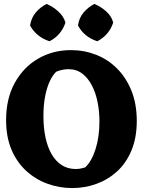

<svg xmlns="http://www.w3.org/2000/svg" viewBox="-20 -937 727 977"><path d="M348 20Q282 20 221.5 -2Q161 -24 113.5 -67.5Q66 -111 38.5 -175.5Q11 -240 11 -326Q11 -435 55 -515Q99 -595 174 -638.5Q249 -682 341 -682Q408 -682 468.5 -658.5Q529 -635 575.5 -588.5Q622 -542 649 -475Q676 -408 676 -322Q676 -236 649 -171.5Q622 -107 576 -65Q530 -23 471 -1.5Q412 20 348 20ZM366 -77Q380 -77 391 -79.5Q402 -82 413 -85Q446 -115 466 -177.5Q486 -240 486 -319Q486 -370 476.5 -417.5Q467 -465 447.5 -502.5Q428 -540 398.5 -562.5Q369 -585 328 -585Q313 -585 296.5 -581.5Q280 -578 266 -572Q248 -555 233 -523Q218 -491 209.5 -446Q201 -401 201 -346Q201 -287 211.5 -237.5Q222 -188 243 -152Q264 -116 294.5 -96.5Q325 -77 366 -77ZM475 -727Q408 -749 377 -807Q382 -846 405 -873Q428 -900 460 -917Q494 -903 521 -878.5Q548 -854 556 -822Q535 -758 475 -727ZM232 -727Q165 -749 133 -807Q139 -846 161.5 -873Q184 -900 217 -917Q250 -903 277 -878.5Q304 -854 313 -822Q292 -758 232 -727Z"/></svg>

Font: Eczar
Style: Bold
Weight: 700
Designer: Vaibhav Singh
Foundry: Rosetta Type Foundry
Version: Version 2.000